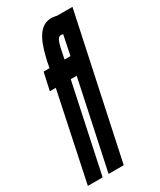

<svg xmlns="http://www.w3.org/2000/svg" viewBox="-200 -803 722 867"><g transform="rotate(-30 161.0 -369.5)"><path d="M176 0 333 -735H254C254 -735 236 -739 223 -739C150 -739 127 -646 111 -579L105 -547H74L54 -456H85L-11 0H66L163 -456H194L97 0ZM214 -547H183L191 -585C196 -610 202 -637 213 -647C218 -651 227 -652 235 -649Z"/></g></svg>

Font: League Gothic Condensed Italic
Style: Regular
Weight: 400
Width: 3
Designer: Tyler Finck
Foundry: The League of Moveable Type
Version: Version 1.001;PS 001.001;hotconv 1.0.56;makeotf.lib2.0.21325